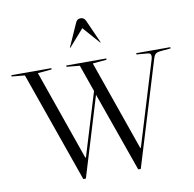

<svg xmlns="http://www.w3.org/2000/svg" viewBox="-122 -1063 1194 1181"><g transform="rotate(-10 474.5 -472.5)"><path d="M819 -677 758 -682V-690H971V-682L915 -677Q888 -675 878 -667.5Q868 -660 861 -637L662 16H646L470 -481L319 16H303L60 -674L-22 -682V-690H228V-682L141 -674L338 -112H342L462 -506L403 -674L321 -682V-690H571V-682L484 -674L681 -112H685L845 -637Q848 -648 848 -656Q848 -667 842 -671.5Q836 -676 819 -677ZM489 -940 554 -794 551 -793 458 -899 365 -793 362 -794 427 -940Q436 -961 458 -961Q479 -961 489 -940Z"/></g></svg>

Font: Libre Caslon Display
Style: Regular
Weight: 400
Designer: Pablo Impallari, Rodrigo Fuenzalida
Foundry: Pablo Impallari, Rodrigo Fuenzalida
Version: Version 1.002